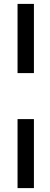

<svg xmlns="http://www.w3.org/2000/svg" viewBox="-20 -729 257 985"><path d="M70 -709H154V-354H70ZM70 -118H154V236H70Z"/></svg>

Font: Josefin Sans Thin
Style: Regular
Weight: 400
Version: Version 2.000